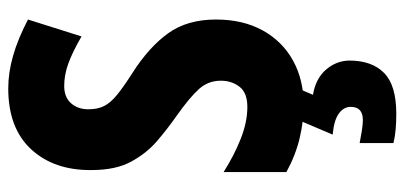

<svg xmlns="http://www.w3.org/2000/svg" viewBox="-284 -574 1004 477"><g transform="rotate(-90 218.5 -335.0)"><path d="M409 -301Q409 -234 382 -185Q355 -136 307 -109.5Q259 -83 196 -83Q157 -83 114.5 -93Q72 -103 30 -126V-282Q71 -256 112.5 -239.5Q154 -223 192 -223Q227 -223 242 -242.5Q257 -262 257 -289Q257 -320 236.5 -343Q216 -366 168 -400Q138 -421 107.5 -447Q77 -473 56 -511.5Q35 -550 35 -610Q34 -703 86.5 -760Q139 -817 238 -817Q277 -817 319 -805Q361 -793 409 -768L367 -635Q327 -658 299 -668Q271 -678 244 -678Q216 -678 201 -661Q186 -644 186 -618Q186 -595 194 -579Q202 -563 221.5 -547Q241 -531 277 -508Q341 -467 375 -419.5Q409 -372 409 -301ZM307 31Q307 86 276.5 116.5Q246 147 175 147Q154 147 136.5 145.5Q119 144 102 140V56Q117 59 133 61.5Q149 64 159 64Q192 64 192 34Q192 16 175 4Q158 -8 123 -11L158 -93H236L222 -60Q263 -53 285 -27Q307 -1 307 31Z"/></g></svg>

Font: Noto Sans Kannada UI ExtraCondensed ExtraBold
Style: Regular
Weight: 800
Width: 2
Designer: Jelle Bosma - Monotype Design Team
Foundry: Monotype Imaging Inc.
Version: Version 2.005; ttfautohint (v1.8.4.7-5d5b)